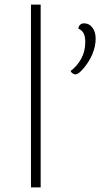

<svg xmlns="http://www.w3.org/2000/svg" viewBox="-20 -811 467 831"><path d="M114 -791H156V0H114ZM286 -504Q313 -524 331 -556Q349 -588 349 -629Q349 -654 341.5 -667.5Q334 -681 319 -687Q320 -697 326.5 -703.5Q333 -710 344 -710Q366 -710 380 -691.5Q394 -673 394 -644Q394 -611 380.5 -578.5Q367 -546 344 -518Q320 -489 307 -489Q301 -489 294 -493.5Q287 -498 286 -504Z"/></svg>

Font: Krub ExtraLight
Style: Regular
Weight: 275
Designer: Ekaluck Peanpanawate
Foundry: Cadson Demak Co.,Ltd.
Version: Version 1.000; ttfautohint (v1.6)